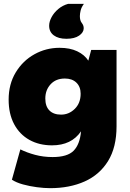

<svg xmlns="http://www.w3.org/2000/svg" viewBox="-20 -770 679 1000"><path d="M241 210Q210 210 172 205Q134 200 99.5 190.5Q65 181 42 166L86 8Q120 25 163 36.5Q206 48 254 48Q331 48 363.5 15Q396 -18 402 -86Q352 -13 251 -13Q184 -13 133 -41.5Q82 -70 53.5 -123.5Q25 -177 25 -251Q25 -332 62 -393Q99 -454 159.5 -487.5Q220 -521 290 -521Q344 -521 382 -503Q420 -485 440 -454L455 -510H587V-112Q587 -3 543 68.5Q499 140 421 175Q343 210 241 210ZM318 -361Q271 -361 243.5 -331Q216 -301 216 -257Q216 -216 237.5 -194.5Q259 -173 298 -173Q339 -173 369.5 -203Q400 -233 400 -282Q400 -318 378 -339.5Q356 -361 318 -361ZM417 -750Q404 -732 400 -715.5Q396 -699 396 -686Q396 -663 406 -650.5Q416 -638 416 -623Q416 -601 392 -584.5Q368 -568 326 -568Q284 -568 260 -586Q236 -604 236 -636Q236 -657 248.5 -680.5Q261 -704 283.5 -723Q306 -742 335 -750Z"/></svg>

Font: Livvic Black
Style: Regular
Weight: 900
Designer: Jacques Le Bailly, Baron von Fonthausen
Version: Version 1.001; ttfautohint (v1.8.2)